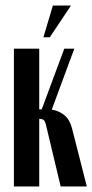

<svg xmlns="http://www.w3.org/2000/svg" viewBox="-20 -670 332 690"><path d="M145 -222Q141 -237 135 -240Q129 -243 121 -243V0H30V-495H121V-277H130L211 -495H247L166 -276Q192 -272 211.5 -256Q231 -240 239 -208L292 0H198ZM136 -536 170 -650H235L159 -536Z"/></svg>

Font: Moniqa ExtBd Cond Paragraph
Style: Regular
Weight: 800
Width: 3
Designer: Rajesh Rajput
Foundry: Rajesh Rajput
Version: Version 1.000